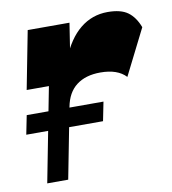

<svg xmlns="http://www.w3.org/2000/svg" viewBox="-69 -629 619 689"><g transform="rotate(-10 240.5 -284.0)"><path d="M4.5 -185 18.3 -254H298L284.2 -185ZM48.3 0 114.8 -342.8H33.8L74.8 -554H227L204.5 -408.7L196.5 -427.5Q224.5 -497.5 268 -532.7Q311.5 -568 368.2 -568Q416 -568 441.5 -549.5Q467 -531 481.5 -492.8L397.8 -326.3Q367.5 -358.8 304.8 -358.8Q251 -358.8 217.6 -333.3Q184.2 -307.8 174.5 -256.3L124.7 0Z"/></g></svg>

Font: Savate ExtraLight
Style: Italic
Weight: 200
Italic angle: -11°
Designer: Max Esnée
Foundry: Plomb Type
Version: Version 2.000